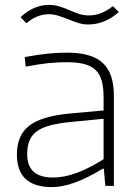

<svg xmlns="http://www.w3.org/2000/svg" viewBox="-20 -759 568 784"><path d="M192 5Q49 5 49 -128Q49 -206 98.5 -245Q148 -284 260 -295L403 -308V-361Q403 -401 395.5 -428.5Q388 -456 370.5 -473Q353 -490 324 -497.5Q295 -505 253 -505Q214 -505 176 -501Q138 -497 85 -487L81 -526Q136 -536 175 -540Q214 -544 255 -544Q354 -544 399.5 -502Q445 -460 445 -369V0H410L404 -70H399Q277 5 192 5ZM197 -34Q241 -34 292 -52.5Q343 -71 403 -109V-274L269 -261Q219 -256 185 -247Q151 -238 130 -222.5Q109 -207 100 -184Q91 -161 91 -129Q91 -34 197 -34ZM64 -689Q92 -715 121 -727Q150 -739 179 -739Q203 -739 223.5 -732.5Q244 -726 263.5 -717.5Q283 -709 302 -702.5Q321 -696 343 -696Q394 -696 441 -734L465 -710Q439 -686 407 -672.5Q375 -659 340 -659Q319 -659 299 -665.5Q279 -672 259 -680Q239 -688 219 -694.5Q199 -701 180 -701Q157 -701 134 -692.5Q111 -684 88 -664Z"/></svg>

Font: Encode Sans Wide
Style: Thin
Weight: 100
Designer: Pablo Impallari, Andres Torresi
Foundry: Pablo Impallari, Andres Torresi
Version: Version 1.000; ttfautohint (v1.00) -l 8 -r 50 -G 200 -x 14 -